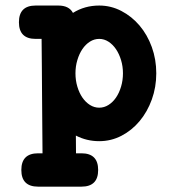

<svg xmlns="http://www.w3.org/2000/svg" viewBox="-20 -471 642 703"><path d="M258.3 90.3H278.3Q339.4 90.3 339.4 151.4Q339.4 212.4 278.3 212.4H119.6Q58.1 212.4 58.1 151.4Q58.1 90.3 119.6 90.3H135.7Q135.3 35.6 134.8 -15.6Q134.3 -66.9 134 -117.9Q133.8 -168.9 133.3 -220.9Q132.8 -272.9 132.3 -328.6H110.4Q49.3 -328.6 49.3 -389.6Q49.3 -450.7 110.4 -450.7H193.4Q232.9 -450.7 247.1 -423.8Q290 -450.7 343.3 -450.7Q386.2 -450.7 424.3 -430.9Q462.4 -411.1 491 -377.4Q519.5 -343.8 535.9 -298.6Q552.2 -253.4 552.2 -202.6Q552.2 -151.9 535.9 -106.7Q519.5 -61.5 491.2 -27.6Q462.9 6.3 424.8 26.1Q386.7 45.9 343.3 45.9Q297.4 45.9 257.8 25.4ZM343.3 -76.7Q361.3 -76.7 377.2 -86.7Q393.1 -96.7 404.8 -113.8Q416.5 -130.9 423.3 -153.8Q430.2 -176.8 430.2 -202.6Q430.2 -228 423.3 -250.7Q416.5 -273.4 404.8 -290.8Q393.1 -308.1 377.2 -318.4Q361.3 -328.6 343.3 -328.6Q325.2 -328.6 309.3 -318.6Q293.5 -308.6 281.7 -291.3Q270 -273.9 263.2 -251Q256.3 -228 256.3 -202.6Q256.3 -176.8 263.2 -153.8Q270 -130.9 281.7 -113.8Q293.5 -96.7 309.3 -86.7Q325.2 -76.7 343.3 -76.7Z"/></svg>

Font: Erica Type
Style: Bold
Weight: 700
Designer: Peter Wiegel
Foundry: Peter Wiegel
Version: Version 1.000 2010 initial release